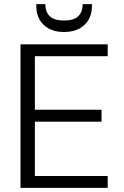

<svg xmlns="http://www.w3.org/2000/svg" viewBox="-20 -916 605 936"><path d="M80 0V-700H505V-642H150V-381H475V-323H150V-58H505V0ZM292 -760Q247 -760 217 -777Q187 -794 172 -822Q157 -850 157 -883V-896H201Q201 -858 222.5 -837Q244 -816 292 -816Q340 -816 361.5 -837Q383 -858 383 -896H428V-883Q428 -850 413 -822Q398 -794 367.5 -777Q337 -760 292 -760Z"/></svg>

Font: DM Sans 12pt Light
Style: Regular
Weight: 300
Version: Version 4.004;gftools[0.9.30]